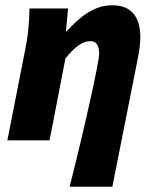

<svg xmlns="http://www.w3.org/2000/svg" viewBox="-20 -532 588 728"><path d="M244 176H406L502 -308C508 -338 512 -366 512 -390C512 -466 480 -512 406 -512C334 -512 283 -467 233 -414H230C232 -439 236 -470 238 -500H92C90 -424 84 -386 76 -346L8 0H168L228 -310C262 -353 292 -376 322 -376C344 -376 356 -362 356 -328C356 -296 298 -36 244 176Z"/></svg>

Font: Source Sans Pro Black
Style: Italic
Weight: 900
Italic angle: -11°
Designer: Paul D. Hunt
Foundry: Adobe Systems Incorporated
Version: Version 3.006;hotconv 1.0.111;makeotfexe 2.5.65597